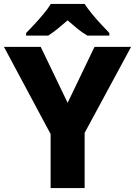

<svg xmlns="http://www.w3.org/2000/svg" viewBox="-20 -951 683 971"><path d="M236 0V-273L0 -714H186L322 -431L458 -714H643L408 -279V0ZM408 -931Q423 -908 445.5 -880.5Q468 -853 492 -827.5Q516 -802 533 -784V-771H422Q396 -786 372 -805.5Q348 -825 322 -848Q295 -825 272.5 -806.5Q250 -788 224 -771H112V-784Q131 -803 154.5 -828.5Q178 -854 200.5 -881Q223 -908 237 -931Z"/></svg>

Font: Noto Sans Symbols ExtraBold
Style: Regular
Weight: 800
Version: Version 2.002